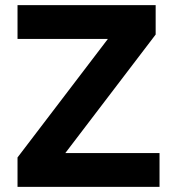

<svg xmlns="http://www.w3.org/2000/svg" viewBox="-20 -725 663 745"><path d="M48 0V-114L436 -623L439 -574H48V-705H584V-591L196 -82L194 -131H599V0Z"/></svg>

Font: Nunito Sans 11pt ExtraBold
Style: Regular
Weight: 800
Version: Version 3.101;gftools[0.9.27]